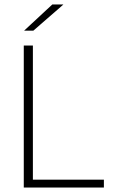

<svg xmlns="http://www.w3.org/2000/svg" viewBox="-20 -844 521 864"><path d="M128 0H87V-639H128ZM106 -35.5H447.5V0H106ZM215.5 -824H264.5V-823L130 -706H89V-706.5Z"/></svg>

Font: Anek Latin ExtraLight
Style: Regular
Weight: 250
Designer: Yesha Goshar
Foundry: Ek Type
Version: Version 1.003